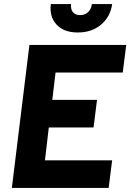

<svg xmlns="http://www.w3.org/2000/svg" viewBox="-20 -920 638 940"><path d="M229 -900H328Q325 -876 336.5 -861Q348 -846 372 -846Q396 -846 411.5 -861Q427 -876 430 -900H529Q521 -839 475.5 -800Q430 -761 361 -761Q292 -761 256.5 -800Q221 -839 229 -900ZM124 -700H598L581 -565H252L236 -431H455L438 -296H219L200 -135H529L512 0H38Z"/></svg>

Font: Haskoy ExtraBold
Style: Italic
Weight: 800
Designer: Ertekin Erdin
Foundry: Ertekin Erdin
Version: Version 2.000; ttfautohint (v1.8.4.7-5d5b)